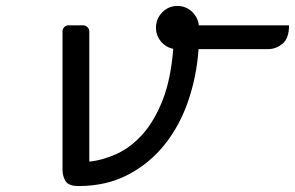

<svg xmlns="http://www.w3.org/2000/svg" viewBox="-20 -625 991 645"><path d="M504 -532Q504 -562 525 -583.5Q546 -605 576 -605Q604 -605 624.5 -586Q645 -567 648 -540H951Q951 -496 929 -478Q907 -460 881 -460H647Q641 -371 613 -288Q585 -205 534.5 -141Q484 -77 411 -38.5Q338 0 244 0Q210 0 200 -17Q190 -34 190 -54V-520Q190 -528 196 -534Q202 -540 210 -540H259Q267 -540 273.5 -534Q280 -528 280 -520V-82Q327 -87 374 -109Q421 -131 460 -175Q499 -219 526.5 -289Q554 -359 562 -461Q537 -466 520.5 -486Q504 -506 504 -532Z"/></svg>

Font: Warnes
Style: Regular
Weight: 400
Designer: Eduardo Rodriguez Tunni
Foundry: Eduardo Rodriguez Tunni
Version: Version 1.001